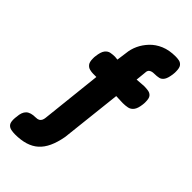

<svg xmlns="http://www.w3.org/2000/svg" viewBox="-281 -762 1039 1039"><g transform="rotate(45 238.0 -242.5)"><path d="M75 214Q60 214 45 211Q30 208 21 197.5Q12 187 12 163Q12 157 12.5 151Q13 145 14 140Q16 104 33.5 87Q51 70 90 70Q104 70 112 65.5Q120 61 124 52.5Q128 44 129 34L167 -317H142Q130 -317 116 -320.5Q102 -324 92.5 -336Q83 -348 83 -374Q83 -380 83 -384.5Q83 -389 84 -393Q88 -429 100 -444.5Q112 -460 128.5 -463Q145 -466 161 -466L181 -464L189 -522Q192 -554 206 -584.5Q220 -615 245 -641.5Q270 -668 306.5 -683.5Q343 -699 392 -699Q405 -699 418.5 -696.5Q432 -694 441.5 -682.5Q451 -671 451 -643Q451 -638 451 -633.5Q451 -629 450 -623Q446 -589 436 -573.5Q426 -558 411 -554.5Q396 -551 376 -551Q366 -551 359 -549Q352 -547 347 -543.5Q342 -540 339.5 -534Q337 -528 337 -520L331 -461L385 -465Q401 -465 416.5 -462.5Q432 -460 441.5 -449Q451 -438 451 -411Q451 -406 451 -401Q451 -396 450 -390Q446 -356 434 -340.5Q422 -325 404.5 -321.5Q387 -318 367 -318L316 -320L277 32Q268 81 252 115.5Q236 150 212 171.5Q188 193 154 203.5Q120 214 75 214Z"/></g></svg>

Font: Fredoka SemiCondensed SemiBold
Style: Regular
Weight: 600
Width: 4
Designer: Ben Nathan
Foundry: Milena B. Brandão, Ben Nathan
Version: Version 2.001